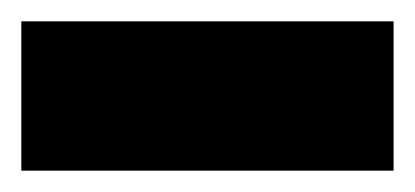

<svg xmlns="http://www.w3.org/2000/svg" viewBox="-45 -714 389 180"><path d="M-25 -554V-694H324V-554Z"/></svg>

Font: Boz Display
Style: Regular
Weight: 900
Version: Version 2.000; ttfautohint (v1.8.3)